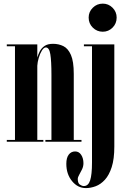

<svg xmlns="http://www.w3.org/2000/svg" viewBox="-20 -762 678 1032"><path d="M16.5 0V-10H60.5V-513.5H16.5V-523.5H180.5V-452.5Q185 -469 193.8 -486Q202.5 -503 219.2 -514.8Q236 -526.5 265 -526.5Q295.5 -526.5 320.8 -514Q346 -501.5 361.2 -466.8Q376.5 -432 376.5 -365V-10H418V0H224V-10H256.5V-359Q256.5 -434 250.5 -470.5Q244.5 -507 226.5 -507Q215.5 -507 205.2 -490.5Q195 -474 188.2 -451Q181.5 -428 180.5 -408.5V-10H213V0ZM532.5 -591.5Q501 -591.5 478.8 -613.5Q456.5 -635.5 456.5 -667.5Q456.5 -698.5 478.8 -720.5Q501 -742.5 532.5 -742.5Q563 -742.5 585 -720.5Q607 -698.5 607 -667.5Q607 -635.5 585 -613.5Q563 -591.5 532.5 -591.5ZM441.5 249Q398 249 367.2 211.5Q336.5 174 336.5 118.5Q336.5 86 349.5 69Q362.5 52 384 52Q404.5 52 416.5 70.5Q428.5 89 428.5 115.5Q428.5 132.5 421 148.2Q413.5 164 405.8 177.2Q398 190.5 398 200Q398 222.5 409.2 230.2Q420.5 238 430.5 238Q454.5 238 464.5 207.5Q474.5 177 474.5 110.5V-513.5H431V-523.5H594.5V25.5Q594.5 92.5 580.5 136Q566.5 179.5 543.8 204.2Q521 229 494.2 239Q467.5 249 441.5 249Z"/></svg>

Font: Imbue 100pt
Style: Bold
Weight: 700
Designer: Tyler Finck
Foundry: Etcetera Type Company
Version: Version 1.102; ttfautohint (v1.8.3)